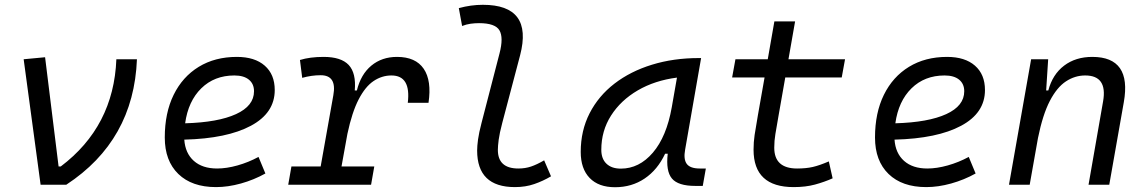

<svg xmlns="http://www.w3.org/2000/svg" viewBox="-20 -762 4728 792"><path d="M147.5 0 77.6 -517.6 166 -525.9 221.7 -75.2H230.5Q449.2 -240.2 460 -517.6H544.9Q531.7 -182.6 253.4 0Z M875.5 -66.9Q914.6 -66.9 959.7 -79.6Q1004.9 -92.3 1046.4 -114.7L1074.7 -46.4Q1027.3 -20 973.9 -5.1Q920.4 9.8 871.1 9.8Q771.5 9.8 715.6 -44.4Q659.7 -98.6 659.7 -194.8Q659.7 -296.4 696.3 -370.8Q732.9 -445.3 799.8 -486.3Q866.7 -527.3 957 -527.3Q1030.8 -527.3 1072 -491.2Q1113.3 -455.1 1113.3 -390.6Q1113.3 -295.9 1014.9 -243.2Q916.5 -190.4 740.2 -186Q744.1 -129.9 779.5 -98.4Q814.9 -66.9 875.5 -66.9ZM743.7 -253.4Q879.4 -257.3 953.6 -291.3Q1027.8 -325.2 1027.8 -385.7Q1027.8 -416 1006.8 -433.3Q985.8 -450.7 946.8 -450.7Q864.3 -450.7 810.3 -397.7Q756.3 -344.7 743.7 -253.4Z M1168.9 0 1182.1 -75.2H1302.7L1355 -369.1Q1370.1 -451.7 1302.7 -451.7Q1265.1 -451.7 1226.6 -440.9L1217.3 -514.6Q1258.8 -527.3 1314.9 -527.3Q1387.2 -527.3 1418.5 -493.9Q1449.7 -460.4 1443.4 -388.7H1452.1Q1468.3 -455.1 1511.7 -491.2Q1555.2 -527.3 1617.7 -527.3Q1694.3 -527.3 1727.8 -478.3Q1761.2 -429.2 1747.6 -337.9H1662.1Q1675.8 -450.7 1594.7 -450.7Q1555.2 -450.7 1521 -427.7Q1486.8 -404.8 1459.5 -352.1Q1432.1 -299.3 1413.1 -210L1388.7 -75.2H1523.9L1510.7 0Z M2104 9.8Q1948.2 9.8 1948.2 -141.1Q1948.2 -159.7 1951.9 -186.8Q1955.6 -213.9 1966.3 -254.9L2040.5 -541.5Q2057.6 -606.9 2040.3 -636.7Q2022.9 -666.5 1956.1 -666.5Q1939 -666.5 1921.1 -664.1Q1903.3 -661.6 1886.2 -654.8L1872.6 -728.5Q1922.9 -742.2 1971.7 -742.2Q2179.7 -742.2 2125.5 -534.2L2051.8 -254.9Q2040.5 -211.9 2037.1 -185.8Q2033.7 -159.7 2033.7 -144.5Q2033.2 -66.9 2118.2 -66.9Q2146.5 -66.9 2170.4 -75Q2194.3 -83 2224.6 -100.6L2252.9 -34.7Q2219.7 -15.1 2183.6 -2.7Q2147.5 9.8 2104 9.8Z M2517.1 10.3Q2449.2 10.3 2412.4 -27.8Q2375.5 -65.9 2375.5 -135.3Q2375.5 -223.1 2412.1 -294.7Q2448.7 -366.2 2514.6 -417Q2580.6 -467.8 2669.4 -495.1Q2758.3 -522.5 2862.8 -522.5H2872.1L2806.2 -145Q2798.8 -105.5 2812.7 -86.2Q2826.7 -66.9 2866.7 -66.9H2891.6L2878.9 4.9H2848.1Q2777.3 4.9 2751.7 -25.6Q2726.1 -56.2 2734.4 -127.9H2723.6Q2692.4 -61.5 2639.2 -25.6Q2585.9 10.3 2517.1 10.3ZM2541 -66.4Q2616.7 -66.4 2673.1 -132.3Q2729.5 -198.2 2751 -319.3L2772.5 -441.9Q2681.2 -430.2 2610.8 -389.2Q2540.5 -348.1 2500.5 -285.2Q2460.4 -222.2 2460.4 -144Q2460.4 -106.9 2481.7 -86.7Q2502.9 -66.4 2541 -66.4Z M3253.9 9.8Q3088.4 9.8 3088.4 -144.5Q3088.4 -175.8 3092.8 -205.3Q3097.2 -234.9 3106.4 -287.1L3133.8 -442.4H3000L3013.7 -517.6H3147L3174.3 -673.8H3259.8L3232.4 -517.6H3465.8L3452.1 -442.4H3219.2L3191.9 -287.1Q3183.1 -236.8 3178.5 -209.2Q3173.8 -181.6 3173.8 -152.8Q3173.8 -66.9 3268.1 -66.9Q3304.7 -66.9 3332.5 -73.2Q3360.4 -79.6 3398.9 -96.2L3414.6 -26.4Q3380.4 -11.2 3341.8 -0.7Q3303.2 9.8 3253.9 9.8Z M3805.2 -66.9Q3844.2 -66.9 3889.4 -79.6Q3934.6 -92.3 3976.1 -114.7L4004.4 -46.4Q3957 -20 3903.6 -5.1Q3850.1 9.8 3800.8 9.8Q3701.2 9.8 3645.3 -44.4Q3589.4 -98.6 3589.4 -194.8Q3589.4 -296.4 3626 -370.8Q3662.6 -445.3 3729.5 -486.3Q3796.4 -527.3 3886.7 -527.3Q3960.4 -527.3 4001.7 -491.2Q4043 -455.1 4043 -390.6Q4043 -295.9 3944.6 -243.2Q3846.2 -190.4 3669.9 -186Q3673.8 -129.9 3709.2 -98.4Q3744.6 -66.9 3805.2 -66.9ZM3673.3 -253.4Q3809.1 -257.3 3883.3 -291.3Q3957.5 -325.2 3957.5 -385.7Q3957.5 -416 3936.5 -433.3Q3915.5 -450.7 3876.5 -450.7Q3793.9 -450.7 3740 -397.7Q3686 -344.7 3673.3 -253.4Z M4142.1 0 4233.4 -517.6H4303.7L4295.4 -388.7H4304.2Q4321.8 -455.1 4369.4 -491.2Q4417 -527.3 4485.8 -527.3Q4648.9 -527.3 4615.7 -340.3L4555.7 0H4470.2L4530.3 -344.2Q4548.8 -450.7 4456.5 -450.7Q4414.1 -450.7 4377 -426.3Q4339.8 -401.9 4310.5 -345.5Q4281.2 -289.1 4261.7 -192.9L4227.5 0Z"/></svg>

Font: Cascadia Mono PL SemiLight
Style: Italic
Weight: 350
Italic angle: -10°
Monospace: yes
Designer: Aaron Bell
Foundry: Saja Typeworks
Version: Version 2404.023; ttfautohint (v1.8.4)